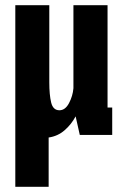

<svg xmlns="http://www.w3.org/2000/svg" viewBox="-20 -520 490 740"><path d="M39 200V-500H170V-203Q170 -154.5 177.2 -124.8Q184.5 -95 209 -95Q231.5 -95 246 -122.5Q260.5 -150 263 -180V-500H394.5V-105.5H412.5V0H287.5L271.5 -71.5Q255 -40.5 228.8 -17.8Q202.5 5 167.5 10V200Z"/></svg>

Font: Trispace Condensed SemiBold
Style: Regular
Weight: 600
Width: 3
Designer: Tyler Finck
Foundry: Etcetera Type Company
Version: Version 1.210; ttfautohint (v1.8.3)